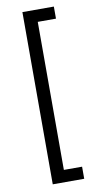

<svg xmlns="http://www.w3.org/2000/svg" viewBox="-99 -804 514 986"><g transform="rotate(-10 158.5 -311.0)"><path d="M93 138V-760H257V-697H162V75H257V138Z"/></g></svg>

Font: IBM Plex Sans Arabic
Style: Regular
Weight: 400
Designer: Mike Abbink, Paul van der Laan, Pieter van Rosmalen, Wael Morcos, Khajak Apelian
Foundry: Bold Monday
Version: Version 1.1